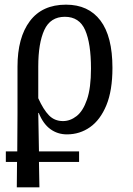

<svg xmlns="http://www.w3.org/2000/svg" viewBox="-20 -566 570 823"><path d="M5 128V83H54L55 -79V-280Q55 -405 108 -475.5Q161 -546 263 -546Q359 -546 410.5 -478Q462 -410 462 -275Q462 -178 436 -115Q410 -52 366 -21Q322 10 267 10Q227 10 196 -12.5Q165 -35 146 -82H144L147 83H319V128H147L149 237H52L53 128ZM250 -47Q281 -47 308.5 -68.5Q336 -90 353 -139.5Q370 -189 370 -272Q370 -380 345 -437Q320 -494 258 -494Q196 -494 170 -437.5Q144 -381 144 -281V-145Q166 -96 190 -71.5Q214 -47 250 -47Z"/></svg>

Font: Noto Serif Condensed
Style: Regular
Weight: 400
Width: 3
Designer: Monotype Design Team
Foundry: Monotype Imaging Inc.
Version: Version 2.013; ttfautohint (v1.8.4.7-5d5b)